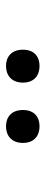

<svg xmlns="http://www.w3.org/2000/svg" viewBox="218 -994 149 624"><g transform="rotate(90 292.0 -682.5)"><path d="M142 -683C142 -645 166 -628 195 -628C224 -628 249 -645 249 -683C249 -721 224 -737 195 -737C166 -737 142 -721 142 -683ZM338 -683C338 -645 362 -628 391 -628C420 -628 445 -645 445 -683C445 -721 420 -737 391 -737C362 -737 338 -721 338 -683Z"/></g></svg>

Font: Noto Sans Georgian Medium
Style: Regular
Weight: 500
Designer: Monotype Design Team, Akaki Razmadze
Foundry: Google LLC
Version: Version 2.005